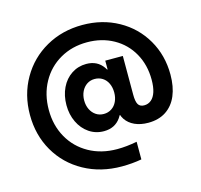

<svg xmlns="http://www.w3.org/2000/svg" viewBox="-115 -829 1118 1067"><g transform="rotate(-15 444.0 -295.0)"><path d="M37.6 -294.9Q37.6 -410.6 91.1 -503.9Q144.5 -597.2 238 -650.1Q331.5 -703.1 447.8 -703.1Q562 -703.1 653.8 -652.1Q745.6 -601.1 797.9 -511.2Q850.1 -421.4 850.1 -310.5Q850.1 -240.7 828.6 -189.7Q807.1 -138.7 764.9 -110.8Q722.7 -83 662.6 -83Q618.7 -83 585.2 -98.1Q551.8 -113.3 533.4 -140.9Q515.1 -168.5 515.1 -204.6V-224.1L544.4 -324.2H621.1V-255.4Q621.1 -216.3 631.1 -199.5Q641.1 -182.6 665.5 -182.6Q689 -182.6 706.3 -197.3Q723.6 -211.9 732.7 -240.2Q741.7 -268.6 741.7 -309.6Q741.7 -395 704.1 -461.9Q666.5 -528.8 599.4 -566.2Q532.2 -603.5 447.8 -603.5Q361.3 -603.5 292.5 -564Q223.6 -524.4 184.8 -454.1Q146 -383.8 146 -294.9Q146 -206.1 185.5 -135.7Q225.1 -65.4 295.9 -25.9Q366.7 13.7 458 13.7Q511.2 13.7 571.8 2V103.5Q517.1 113.3 458 113.3Q336.9 113.3 241 60.3Q145 7.3 91.3 -85.7Q37.6 -178.7 37.6 -294.9ZM412.6 -101.6Q365.2 -101.6 327.6 -127.2Q290 -152.8 268.8 -197Q247.6 -241.2 247.6 -294.9Q247.6 -350.1 268.8 -394.3Q290 -438.5 327.9 -463.4Q365.7 -488.3 412.6 -488.3Q476.1 -488.3 509.8 -439.9Q543.5 -391.6 543.5 -294.9L508.8 -428.2H551.8V-165H508.8L543.5 -294.9Q543.5 -198.2 509.8 -149.9Q476.1 -101.6 412.6 -101.6ZM522.5 -294.9Q522.5 -324.2 511.7 -347.2Q501 -370.1 481.2 -382.8Q461.4 -395.5 436 -395.5Q411.1 -395.5 391.6 -382.6Q372.1 -369.6 360.8 -346.7Q349.6 -323.7 349.6 -294.9Q349.6 -266.1 360.8 -243.2Q372.1 -220.2 391.6 -207.3Q411.1 -194.3 436 -194.3Q461.4 -194.3 481.2 -207.3Q501 -220.2 511.7 -243.2Q522.5 -266.1 522.5 -294.9ZM535.2 -294.9 520 -392.6V-478.5H621.1V-294.9Z"/></g></svg>

Font: Wanted Sans Std Variable
Style: Regular
Weight: 400
Designer: Original Design by Kil Hyung-jin and Kang Hanbin, Wanted Lab, Inc;
Foundry: Wanted Lab, Inc.
Version: Version 1.003;Glyphs 3.2 (3227)